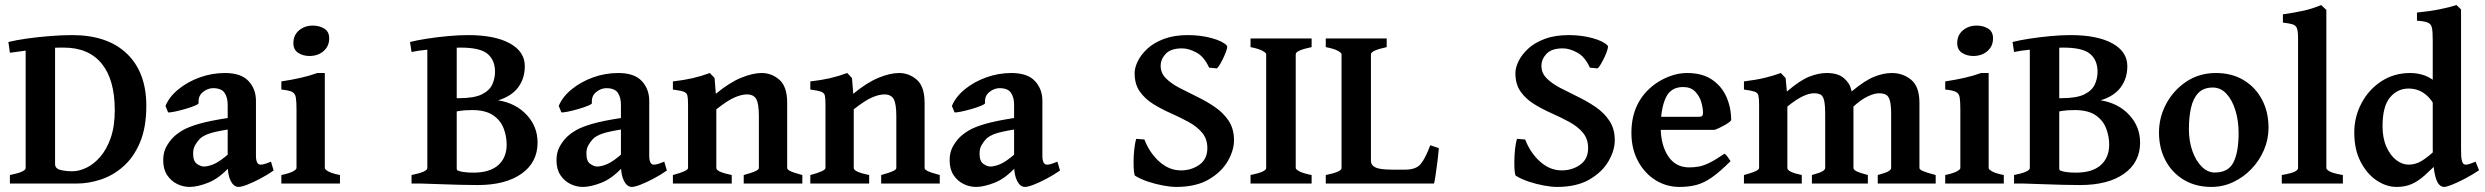

<svg xmlns="http://www.w3.org/2000/svg" viewBox="-20 -716 9693 749"><path d="M18.6 0V-33.2Q80.1 -45.4 80.1 -60.5V-518.6Q62.5 -516.1 46.9 -513.9Q31.2 -511.7 18.6 -510.3L12.7 -552.2Q42.5 -559.6 85.9 -565.7Q129.4 -571.8 175.8 -575.4Q222.2 -579.1 261.2 -579.1Q399.9 -579.1 475.3 -506.3Q550.8 -433.6 550.8 -303.2Q550.8 -219.2 526.4 -161.1Q502 -103 461.9 -67.4Q421.9 -31.7 374 -15.9Q326.2 0 279.8 0H242.7Q189.9 0 144.3 0Q98.6 0 36.6 0ZM262.7 -47.9Q288.1 -47.9 316.9 -61.5Q345.7 -75.2 370.8 -104Q396 -132.8 411.9 -178Q427.7 -223.1 427.7 -286.1Q427.7 -405.3 376.7 -467.8Q325.7 -530.3 228.5 -530.3Q220.7 -530.3 212.2 -530.3Q203.6 -530.3 194.8 -529.8V-76.2Q194.8 -58.6 215.3 -53.2Q235.8 -47.9 262.7 -47.9Z M1047.4 -50.8Q1022 -33.2 994.6 -18.8Q967.3 -4.4 944.6 4.4Q921.9 13.2 910.6 13.2Q892.1 13.2 880.1 -10Q868.2 -33.2 868.2 -73.2V-307.6Q868.2 -335.9 856 -354Q843.8 -372.1 810.5 -372.1Q789.6 -371.6 771 -356.4Q752.4 -341.3 754.9 -314Q755.4 -310.1 739.5 -303.5Q723.6 -296.9 701.4 -290.5Q679.2 -284.2 660.2 -280.3Q641.1 -276.4 635.7 -277.8L625.5 -302.7Q640.1 -338.4 676 -367.7Q711.9 -397 759.5 -414.1Q807.1 -431.2 857.4 -431.2Q920.4 -431.2 949.5 -399.9Q978.5 -368.7 978.5 -322.8V-108.4Q978.5 -73.7 996.6 -73.7Q1002.9 -73.7 1011 -75.9Q1019 -78.1 1037.1 -85.4ZM872.6 -211.4Q817.4 -202.6 794.4 -194.3Q771.5 -186 759.3 -174.3Q748 -162.1 740.7 -148.9Q733.4 -135.7 733.4 -116.7Q733.4 -86.9 748.3 -76.7Q763.2 -66.4 774.9 -66.4Q792 -66.4 814.5 -75.9Q836.9 -85.4 872.6 -116.2L876 -65.4Q834 -19.5 792 -3.2Q750 13.2 719.7 13.2Q694.3 13.2 670.9 1.7Q647.5 -9.8 632.1 -32.7Q616.7 -55.7 616.7 -90.8Q616.7 -120.6 627.9 -141.8Q639.2 -163.1 655.3 -179.7Q669.9 -194.3 692.1 -207.5Q714.4 -220.7 756.3 -232.9Q798.3 -245.1 872.6 -256.3Z M1264.2 -566.4Q1264.2 -535.6 1242.2 -516.6Q1220.2 -497.6 1187 -497.6Q1162.1 -497.6 1143.3 -509.8Q1124.5 -522 1124.5 -547.9Q1124.5 -579.1 1146.7 -597.7Q1168.9 -616.2 1200.7 -616.2Q1225.6 -616.2 1244.9 -604.5Q1264.2 -592.8 1264.2 -566.4ZM1077.6 0V-33.2Q1107.9 -39.6 1122.3 -47.1Q1136.7 -54.7 1136.7 -60.5V-289.6Q1136.7 -320.3 1134 -335.9Q1131.3 -351.6 1119.1 -357.7Q1106.9 -363.8 1077.6 -366.7V-398.4Q1116.7 -404.3 1151.6 -412.1Q1186.5 -419.9 1217.8 -431.2H1247.1V-60.5Q1247.1 -55.2 1260.5 -47.4Q1273.9 -39.6 1306.2 -33.2V0Z M2077.1 -159.7Q2077.1 -83 2014.9 -38.6Q1952.6 5.9 1842.8 5.9Q1812.5 5.9 1773.4 4.9Q1734.4 3.9 1694.3 2.4Q1654.3 1 1622.1 0L1757.3 -54.2Q1771.5 -47.4 1788.6 -44.9Q1805.7 -42.5 1826.2 -42.5Q1890.6 -42.5 1923.6 -71.8Q1956.5 -101.1 1956.5 -151.9Q1956.5 -184.6 1944.6 -215.6Q1932.6 -246.6 1903.3 -266.6Q1874 -286.6 1821.8 -286.6Q1792 -286.6 1772.9 -283.4Q1753.9 -280.3 1737.3 -275.9L1732.9 -333H1770Q1829.6 -333 1859.6 -347.9Q1889.6 -362.8 1900.4 -386.5Q1911.1 -410.2 1911.1 -436Q1911.1 -481 1882.3 -505.6Q1853.5 -530.3 1777.3 -530.3Q1753.9 -530.3 1718.3 -528.1Q1682.6 -525.9 1646.7 -522.2Q1610.8 -518.6 1585.4 -513.2L1579.6 -552.2Q1606.4 -559.1 1646 -565.2Q1685.5 -571.3 1727.8 -575.2Q1770 -579.1 1806.2 -579.1Q1910.2 -579.1 1968.8 -546.9Q2027.3 -514.6 2027.3 -458Q2027.3 -409.7 2001.2 -375Q1975.1 -340.3 1923.3 -324.7Q1992.2 -313.5 2034.7 -267.8Q2077.1 -222.2 2077.1 -159.7ZM1585.4 0V-33.2Q1647 -45.4 1647 -60.5V-543.5L1761.7 -552.7V-57.6Q1761.7 -51.8 1772.7 -43.7Q1783.7 -35.6 1816.4 -30.3V0Z M2581.5 -50.8Q2556.2 -33.2 2528.8 -18.8Q2501.5 -4.4 2478.8 4.4Q2456.1 13.2 2444.8 13.2Q2426.3 13.2 2414.3 -10Q2402.3 -33.2 2402.3 -73.2V-307.6Q2402.3 -335.9 2390.1 -354Q2377.9 -372.1 2344.7 -372.1Q2323.7 -371.6 2305.2 -356.4Q2286.6 -341.3 2289.1 -314Q2289.6 -310.1 2273.7 -303.5Q2257.8 -296.9 2235.6 -290.5Q2213.4 -284.2 2194.3 -280.3Q2175.3 -276.4 2169.9 -277.8L2159.7 -302.7Q2174.3 -338.4 2210.2 -367.7Q2246.1 -397 2293.7 -414.1Q2341.3 -431.2 2391.6 -431.2Q2454.6 -431.2 2483.6 -399.9Q2512.7 -368.7 2512.7 -322.8V-108.4Q2512.7 -73.7 2530.8 -73.7Q2537.1 -73.7 2545.2 -75.9Q2553.2 -78.1 2571.3 -85.4ZM2406.7 -211.4Q2351.6 -202.6 2328.6 -194.3Q2305.7 -186 2293.5 -174.3Q2282.2 -162.1 2274.9 -148.9Q2267.6 -135.7 2267.6 -116.7Q2267.6 -86.9 2282.5 -76.7Q2297.4 -66.4 2309.1 -66.4Q2326.2 -66.4 2348.6 -75.9Q2371.1 -85.4 2406.7 -116.2L2410.2 -65.4Q2368.2 -19.5 2326.2 -3.2Q2284.2 13.2 2253.9 13.2Q2228.5 13.2 2205.1 1.7Q2181.6 -9.8 2166.3 -32.7Q2150.9 -55.7 2150.9 -90.8Q2150.9 -120.6 2162.1 -141.8Q2173.3 -163.1 2189.5 -179.7Q2204.1 -194.3 2226.3 -207.5Q2248.5 -220.7 2290.5 -232.9Q2332.5 -245.1 2406.7 -256.3Z M2881.3 0V-33.2Q2913.6 -42 2927 -48.3Q2940.4 -54.7 2940.4 -60.5V-262.7Q2940.4 -311.5 2930.2 -329.6Q2919.9 -347.7 2893.6 -347.7Q2873 -347.7 2845.7 -335.9Q2818.4 -324.2 2774.4 -289.6V-60.5Q2774.4 -45.4 2834.5 -33.2V0H2605V-33.2Q2664.1 -48.8 2664.1 -60.5V-308.1Q2664.1 -332 2661.6 -343Q2659.2 -354 2646.7 -358.4Q2634.3 -362.8 2605 -366.7V-398.4Q2648.4 -403.3 2682.1 -411.1Q2715.8 -418.9 2749 -431.2L2767.6 -411.6L2772.5 -350.1Q2825.7 -394 2871.1 -412.6Q2916.5 -431.2 2951.2 -431.2Q2990.2 -431.2 3020.5 -404.8Q3050.8 -378.4 3050.8 -314.5V-60.5Q3050.8 -54.7 3063 -48.6Q3075.2 -42.5 3109.9 -33.2V0Z M3417.5 0V-33.2Q3449.7 -42 3463.1 -48.3Q3476.6 -54.7 3476.6 -60.5V-262.7Q3476.6 -311.5 3466.3 -329.6Q3456.1 -347.7 3429.7 -347.7Q3409.2 -347.7 3381.8 -335.9Q3354.5 -324.2 3310.5 -289.6V-60.5Q3310.5 -45.4 3370.6 -33.2V0H3141.1V-33.2Q3200.2 -48.8 3200.2 -60.5V-308.1Q3200.2 -332 3197.8 -343Q3195.3 -354 3182.9 -358.4Q3170.4 -362.8 3141.1 -366.7V-398.4Q3184.6 -403.3 3218.3 -411.1Q3252 -418.9 3285.2 -431.2L3303.7 -411.6L3308.6 -350.1Q3361.8 -394 3407.2 -412.6Q3452.6 -431.2 3487.3 -431.2Q3526.4 -431.2 3556.6 -404.8Q3586.9 -378.4 3586.9 -314.5V-60.5Q3586.9 -54.7 3599.1 -48.6Q3611.3 -42.5 3646 -33.2V0Z M4115.2 -50.8Q4089.8 -33.2 4062.5 -18.8Q4035.2 -4.4 4012.5 4.4Q3989.7 13.2 3978.5 13.2Q3960 13.2 3948 -10Q3936 -33.2 3936 -73.2V-307.6Q3936 -335.9 3923.8 -354Q3911.6 -372.1 3878.4 -372.1Q3857.4 -371.6 3838.9 -356.4Q3820.3 -341.3 3822.8 -314Q3823.2 -310.1 3807.4 -303.5Q3791.5 -296.9 3769.3 -290.5Q3747.1 -284.2 3728 -280.3Q3709 -276.4 3703.6 -277.8L3693.4 -302.7Q3708 -338.4 3743.9 -367.7Q3779.8 -397 3827.4 -414.1Q3875 -431.2 3925.3 -431.2Q3988.3 -431.2 4017.3 -399.9Q4046.4 -368.7 4046.4 -322.8V-108.4Q4046.4 -73.7 4064.5 -73.7Q4070.8 -73.7 4078.9 -75.9Q4086.9 -78.1 4105 -85.4ZM3940.4 -211.4Q3885.3 -202.6 3862.3 -194.3Q3839.4 -186 3827.1 -174.3Q3815.9 -162.1 3808.6 -148.9Q3801.3 -135.7 3801.3 -116.7Q3801.3 -86.9 3816.2 -76.7Q3831.1 -66.4 3842.8 -66.4Q3859.9 -66.4 3882.3 -75.9Q3904.8 -85.4 3940.4 -116.2L3943.8 -65.4Q3901.9 -19.5 3859.9 -3.2Q3817.9 13.2 3787.6 13.2Q3762.2 13.2 3738.8 1.7Q3715.3 -9.8 3700 -32.7Q3684.6 -55.7 3684.6 -90.8Q3684.6 -120.6 3695.8 -141.8Q3707 -163.1 3723.1 -179.7Q3737.8 -194.3 3760 -207.5Q3782.2 -220.7 3824.2 -232.9Q3866.2 -245.1 3940.4 -256.3Z M4727.1 -449.2 4696.8 -452.1Q4677.7 -494.6 4647.5 -511Q4617.2 -527.3 4591.8 -527.3Q4547.4 -527.3 4527.6 -506.1Q4507.8 -484.9 4507.8 -459Q4507.8 -430.7 4528.6 -410.2Q4549.3 -389.6 4581.8 -372.8Q4614.3 -356 4650.9 -338.1Q4687.5 -320.3 4720 -298.1Q4752.4 -275.9 4773.2 -244.6Q4793.9 -213.4 4793.9 -168.9Q4793.9 -129.4 4769.5 -87.2Q4745.1 -44.9 4695.3 -15.9Q4645.5 13.2 4568.4 13.2Q4547.4 13.2 4517.8 7.8Q4488.3 2.4 4459 -7.3Q4429.7 -17.1 4408.2 -30.3Q4405.3 -31.7 4403.6 -47.6Q4401.9 -63.5 4402.1 -86.2Q4402.3 -108.9 4404.8 -132.8Q4407.2 -156.7 4412.1 -174.3L4444.3 -171.9Q4464.8 -119.1 4502.9 -85.2Q4541 -51.3 4586.9 -51.3Q4627.4 -51.3 4658.7 -73.2Q4689.9 -95.2 4689.9 -138.2Q4689.9 -174.3 4669.4 -198.5Q4648.9 -222.7 4616.7 -240.2Q4584.5 -257.8 4548.1 -273.9Q4511.7 -290 4479.5 -309.8Q4447.3 -329.6 4426.8 -358.4Q4406.2 -387.2 4406.2 -430.7Q4406.2 -451.7 4418.5 -477.1Q4430.7 -502.4 4455.8 -525.9Q4481 -549.3 4520.5 -564.2Q4560.1 -579.1 4614.7 -579.1Q4663.6 -579.1 4706.5 -567.4Q4749.5 -555.7 4766.1 -538.1Q4769 -535.2 4765.6 -523.2Q4762.2 -511.2 4755.1 -495.8Q4748 -480.5 4740.5 -467.3Q4732.9 -454.1 4727.1 -449.2Z M4858.4 0V-33.2Q4919.4 -45.4 4919.4 -60.5V-504.4Q4919.4 -509.8 4905 -517.8Q4890.6 -525.9 4858.4 -532.2V-565.9H5096.7V-532.2Q5034.7 -519.5 5034.7 -504.4V-60.5Q5034.7 -55.2 5049.3 -47.4Q5064 -39.6 5096.7 -33.2V0Z M5592.8 -138.2Q5590.8 -112.3 5587.2 -83.5Q5583.5 -54.7 5580.1 -31.7Q5576.7 -8.8 5574.2 0H5151.9V-33.2Q5213.4 -45.4 5213.4 -60.5V-504.4Q5213.4 -509.8 5199 -517.8Q5184.6 -525.9 5151.9 -532.2V-565.9H5389.6V-532.2Q5328.1 -519 5328.1 -504.4V-87.4Q5328.1 -71.8 5345.5 -63Q5362.8 -54.2 5411.6 -54.2H5461.9Q5503.4 -54.2 5521.7 -75.7Q5540 -97.2 5559.6 -149.4Z M6212.4 -449.2 6182.1 -452.1Q6163.1 -494.6 6132.8 -511Q6102.5 -527.3 6077.1 -527.3Q6032.7 -527.3 6012.9 -506.1Q5993.2 -484.9 5993.2 -459Q5993.2 -430.7 6013.9 -410.2Q6034.7 -389.6 6067.1 -372.8Q6099.6 -356 6136.2 -338.1Q6172.9 -320.3 6205.3 -298.1Q6237.8 -275.9 6258.5 -244.6Q6279.3 -213.4 6279.3 -168.9Q6279.3 -129.4 6254.9 -87.2Q6230.5 -44.9 6180.7 -15.9Q6130.9 13.2 6053.7 13.2Q6032.7 13.2 6003.2 7.8Q5973.6 2.4 5944.3 -7.3Q5915 -17.1 5893.6 -30.3Q5890.6 -31.7 5888.9 -47.6Q5887.2 -63.5 5887.5 -86.2Q5887.7 -108.9 5890.1 -132.8Q5892.6 -156.7 5897.5 -174.3L5929.7 -171.9Q5950.2 -119.1 5988.3 -85.2Q6026.4 -51.3 6072.3 -51.3Q6112.8 -51.3 6144 -73.2Q6175.3 -95.2 6175.3 -138.2Q6175.3 -174.3 6154.8 -198.5Q6134.3 -222.7 6102.1 -240.2Q6069.8 -257.8 6033.4 -273.9Q5997.1 -290 5964.8 -309.8Q5932.6 -329.6 5912.1 -358.4Q5891.6 -387.2 5891.6 -430.7Q5891.6 -451.7 5903.8 -477.1Q5916 -502.4 5941.2 -525.9Q5966.3 -549.3 6005.9 -564.2Q6045.4 -579.1 6100.1 -579.1Q6148.9 -579.1 6191.9 -567.4Q6234.9 -555.7 6251.5 -538.1Q6254.4 -535.2 6251 -523.2Q6247.6 -511.2 6240.5 -495.8Q6233.4 -480.5 6225.8 -467.3Q6218.3 -454.1 6212.4 -449.2Z M6733.4 -246.6Q6725.6 -237.3 6704.8 -226.1Q6684.1 -214.8 6669.4 -209.5H6397.5L6398.4 -260.3H6606.4Q6616.7 -260.3 6620.1 -263.7Q6623.5 -267.1 6623.5 -276.4Q6623.5 -294.4 6616.7 -317.9Q6609.9 -341.3 6592.8 -358.9Q6575.7 -376.5 6545.9 -376.5Q6497.1 -376.5 6477.8 -333.7Q6458.5 -291 6458.5 -219.7Q6458.5 -151.4 6487.3 -107.2Q6516.1 -63 6569.8 -63Q6588.9 -63 6606.9 -66.2Q6625 -69.3 6648.4 -80.8Q6671.9 -92.3 6707 -116.2Q6712.9 -113.8 6720.9 -102.3Q6729 -90.8 6731 -87.4Q6689 -45.4 6657.7 -23.7Q6626.5 -2 6597.2 5.6Q6567.9 13.2 6531.7 13.2Q6480.5 13.2 6438 -13.4Q6395.5 -40 6369.9 -87.6Q6344.2 -135.3 6344.2 -198.2Q6344.2 -320.8 6436.5 -388.2Q6460.4 -405.8 6493.7 -418.5Q6526.9 -431.2 6561.5 -431.2Q6620.6 -431.2 6658.7 -405.3Q6696.8 -379.4 6715.1 -337.4Q6733.4 -295.4 6733.4 -246.6Z M7305.2 0V-33.2Q7337.9 -42 7347.7 -48.3Q7357.4 -54.7 7357.4 -60.5V-270Q7357.4 -306.6 7352.3 -324.2Q7347.2 -341.8 7336.7 -346.9Q7326.2 -352.1 7310.1 -352.1Q7291.5 -352.1 7265.1 -339.4Q7238.8 -326.7 7210.4 -300.3V-60.5Q7210.4 -54.7 7220.9 -48.6Q7231.4 -42.5 7266.6 -33.2V0H7048.3V-33.2Q7080.6 -42 7090.3 -48.3Q7100.1 -54.7 7100.1 -60.5V-270Q7100.1 -306.6 7095.9 -324.2Q7091.8 -341.8 7082.3 -346.9Q7072.8 -352.1 7056.2 -352.1Q7036.6 -352.1 7011 -339.6Q6985.4 -327.1 6952.6 -300.3V-60.5Q6952.6 -44.9 7008.8 -33.2V0H6783.2V-33.2Q6842.3 -48.8 6842.3 -60.5V-308.1Q6842.3 -332.5 6839.6 -343.5Q6836.9 -354.5 6824.5 -358.6Q6812 -362.8 6783.2 -366.7V-398.4Q6830.6 -404.3 6862.5 -411.9Q6894.5 -419.4 6927.2 -431.2L6945.8 -411.6L6950.7 -358.9Q7002 -402.8 7038.1 -417Q7074.2 -431.2 7106.4 -431.2Q7149.4 -431.2 7172.9 -411.4Q7196.3 -391.6 7201.7 -365.2L7203.6 -359.4Q7254.4 -401.9 7291 -416.5Q7327.6 -431.2 7360.4 -431.2Q7403.3 -431.2 7435.5 -404.8Q7467.8 -378.4 7467.8 -314.5V-60.5Q7467.8 -54.7 7481.7 -48.6Q7495.6 -42.5 7531.2 -33.2V0Z M7754.9 -566.4Q7754.9 -535.6 7732.9 -516.6Q7710.9 -497.6 7677.7 -497.6Q7652.8 -497.6 7634 -509.8Q7615.2 -522 7615.2 -547.9Q7615.2 -579.1 7637.5 -597.7Q7659.7 -616.2 7691.4 -616.2Q7716.3 -616.2 7735.6 -604.5Q7754.9 -592.8 7754.9 -566.4ZM7568.4 0V-33.2Q7598.6 -39.6 7613 -47.1Q7627.4 -54.7 7627.4 -60.5V-289.6Q7627.4 -320.3 7624.8 -335.9Q7622.1 -351.6 7609.9 -357.7Q7597.7 -363.8 7568.4 -366.7V-398.4Q7607.4 -404.3 7642.3 -412.1Q7677.2 -419.9 7708.5 -431.2H7737.8V-60.5Q7737.8 -55.2 7751.2 -47.4Q7764.6 -39.6 7796.9 -33.2V0Z M8328.6 -159.7Q8328.6 -83 8266.4 -38.6Q8204.1 5.9 8094.2 5.9Q8064 5.9 8024.9 4.9Q7985.8 3.9 7945.8 2.4Q7905.8 1 7873.5 0L8008.8 -54.2Q8022.9 -47.4 8040 -44.9Q8057.1 -42.5 8077.6 -42.5Q8142.1 -42.5 8175 -71.8Q8208 -101.1 8208 -151.9Q8208 -184.6 8196 -215.6Q8184.1 -246.6 8154.8 -266.6Q8125.5 -286.6 8073.2 -286.6Q8043.5 -286.6 8024.4 -283.4Q8005.4 -280.3 7988.8 -275.9L7984.4 -333H8021.5Q8081.1 -333 8111.1 -347.9Q8141.1 -362.8 8151.9 -386.5Q8162.6 -410.2 8162.6 -436Q8162.6 -481 8133.8 -505.6Q8105 -530.3 8028.8 -530.3Q8005.4 -530.3 7969.7 -528.1Q7934.1 -525.9 7898.2 -522.2Q7862.3 -518.6 7836.9 -513.2L7831.1 -552.2Q7857.9 -559.1 7897.5 -565.2Q7937 -571.3 7979.2 -575.2Q8021.5 -579.1 8057.6 -579.1Q8161.6 -579.1 8220.2 -546.9Q8278.8 -514.6 8278.8 -458Q8278.8 -409.7 8252.7 -375Q8226.6 -340.3 8174.8 -324.7Q8243.7 -313.5 8286.1 -267.8Q8328.6 -222.2 8328.6 -159.7ZM7836.9 0V-33.2Q7898.4 -45.4 7898.4 -60.5V-543.5L8013.2 -552.7V-57.6Q8013.2 -51.8 8024.2 -43.7Q8035.2 -35.6 8067.9 -30.3V0Z M8829.6 -217.8Q8829.6 -172.9 8812 -131.3Q8794.4 -89.8 8763.4 -57.4Q8732.4 -24.9 8692.4 -5.9Q8652.3 13.2 8606.9 13.2Q8545.4 13.2 8499.3 -14.4Q8453.1 -42 8427.7 -90.1Q8402.3 -138.2 8402.3 -199.2Q8402.3 -258.8 8430.9 -311.8Q8459.5 -364.7 8509.5 -397.9Q8559.6 -431.2 8624.5 -431.2Q8686.5 -431.2 8732.7 -403.3Q8778.8 -375.5 8804.2 -327.4Q8829.6 -279.3 8829.6 -217.8ZM8712.9 -196.8Q8712.9 -244.1 8700.7 -284.7Q8688.5 -325.2 8665.8 -349.9Q8643.1 -374.5 8612.3 -374.5Q8575.7 -374.5 8555.4 -353Q8535.2 -331.5 8527.1 -294.9Q8519 -258.3 8519 -212.4Q8519 -165 8532.7 -126.7Q8546.4 -88.4 8569.3 -65.7Q8592.3 -43 8619.6 -43Q8672.9 -43 8692.9 -82.8Q8712.9 -122.6 8712.9 -196.8Z M8881.3 0V-33.2Q8919.9 -40 8932.4 -46.6Q8944.8 -53.2 8944.8 -60.5V-567.9Q8944.8 -594.2 8940.4 -605.7Q8936 -617.2 8923.3 -621.1Q8910.6 -625 8885.7 -627.9V-660.2Q8931.2 -666.5 8965.3 -674.1Q8999.5 -681.6 9035.2 -696.3L9055.2 -677.2V-60.5Q9055.2 -54.2 9068.8 -46.9Q9082.5 -39.6 9119.6 -33.2V0Z M9650.9 -51.8Q9623 -33.2 9595 -18.6Q9566.9 -3.9 9545.2 4.6Q9523.4 13.2 9515.1 13.2Q9491.7 13.2 9481 -25.1Q9470.2 -63.5 9470.2 -136.2V-558.1Q9470.2 -590.8 9467.3 -606.4Q9464.4 -622.1 9451.4 -627.7Q9438.5 -633.3 9408.7 -635.3V-667Q9459 -671.9 9499.5 -680.2Q9540 -688.5 9563 -696.3L9580.6 -679.2V-135.3Q9580.6 -104 9583.3 -91.8Q9585.9 -79.6 9590.8 -76.2Q9596.2 -72.8 9604.7 -74Q9613.3 -75.2 9637.2 -85.4ZM9503.4 -95.2Q9465.8 -55.7 9439 -32Q9412.1 -8.3 9387 2.4Q9361.8 13.2 9329.6 13.2Q9289.1 13.2 9251.2 -12.2Q9213.4 -37.6 9188.7 -85.2Q9164.1 -132.8 9164.1 -199.2Q9164.1 -259.8 9191.9 -312.7Q9219.7 -365.7 9269 -398.4Q9318.4 -431.2 9382.8 -431.2Q9410.2 -431.2 9437.5 -422.1Q9464.8 -413.1 9500 -380.9Q9500 -326.7 9473.1 -311.5Q9456.5 -339.4 9432.1 -355Q9407.7 -370.6 9376.5 -370.6Q9332.5 -370.6 9303.5 -335.9Q9274.4 -301.3 9274.4 -223.6Q9274.4 -176.8 9289.6 -143.1Q9304.7 -109.4 9327.9 -91.6Q9351.1 -73.7 9376 -73.7Q9403.3 -73.7 9427.2 -88.4Q9451.2 -103 9483.4 -133.3Q9488.8 -130.4 9495.4 -114.5Q9502 -98.6 9503.4 -95.2Z"/></svg>

Font: Dai Banna SIL SemiBold
Style: Regular
Weight: 600
Designer: Victor Gaultney
Foundry: SIL International
Version: Version 4.000